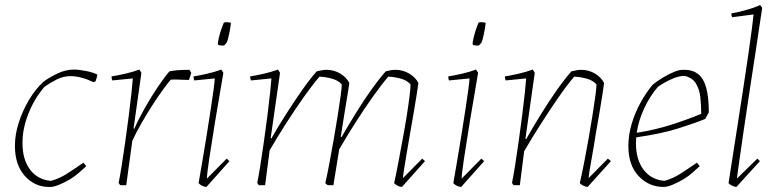

<svg xmlns="http://www.w3.org/2000/svg" viewBox="-20 -732 3055 759"><path d="M179 7Q120 9 79.5 -35Q39 -79 39 -155Q39 -201 54.5 -248.5Q70 -296 95.5 -338.5Q121 -381 153 -410Q178 -428 209.5 -442.5Q241 -457 272 -457Q291 -457 319.5 -451.5Q348 -446 365 -437L364 -431L358 -411L350 -407Q300 -431 259 -431Q231 -431 205.5 -418.5Q180 -406 156 -389Q116 -343 92 -282Q68 -221 69 -165Q69 -102 98.5 -62Q128 -22 181 -17Q213 -25 245 -45.5Q277 -66 310 -89L321 -75Q309 -64 292.5 -49.5Q276 -35 258 -24Q236 -11 214.5 -2Q193 7 179 7Z M455 0 449 -9Q454 -33 461 -77Q468 -121 475.5 -174Q483 -227 489.5 -278Q496 -329 500 -367.5Q504 -406 505 -422L424 -414Q421 -420 421 -430Q441 -433 472.5 -440Q504 -447 531 -457L539 -444L508 -224L511 -223Q528 -262 553 -306Q578 -350 604 -388.5Q630 -427 650 -450Q665 -453 683 -454.5Q701 -456 729 -456L736 -444L727 -416Q721 -416 707.5 -416.5Q694 -417 679.5 -417.5Q665 -418 655 -417Q645 -406 626 -380Q607 -354 584 -318.5Q561 -283 539.5 -245.5Q518 -208 503 -175L479 0Z M829 -422 748 -414Q745 -420 745 -430Q765 -433 796.5 -440Q828 -447 855 -457L863 -444Q845 -341 830.5 -252.5Q816 -164 807 -103.5Q798 -43 798 -26L876 -105L887 -95L796 7Q789 7 779.5 2.5Q770 -2 765 -8Q771 -43 779.5 -92Q788 -141 796.5 -194.5Q805 -248 812.5 -296.5Q820 -345 824.5 -379Q829 -413 829 -422ZM843 -554Q842 -555 842 -557.5Q842 -560 841 -561Q844 -582 851 -604.5Q858 -627 865 -643Q874 -645 881.5 -644Q889 -643 893 -642Q891 -621 885.5 -596Q880 -571 877 -565Q875 -563 871 -557.5Q867 -552 865 -552Q856 -551 843 -554Z M1569 7Q1562 7 1552.5 2.5Q1543 -2 1538 -8Q1546 -43 1554.5 -88.5Q1563 -134 1572 -182.5Q1581 -231 1588 -275Q1595 -319 1599 -352Q1603 -385 1603 -398Q1590 -414 1565 -421Q1540 -428 1515 -429Q1489 -399 1454.5 -350.5Q1420 -302 1385 -247Q1350 -192 1321 -142L1298 0H1276Q1270 -3 1266 -8Q1274 -43 1282.5 -88.5Q1291 -134 1299.5 -182.5Q1308 -231 1315 -275Q1322 -319 1326.5 -352Q1331 -385 1331 -398Q1318 -414 1292.5 -421Q1267 -428 1243 -429Q1216 -398 1181 -348.5Q1146 -299 1110.5 -243.5Q1075 -188 1046 -138L1028 0H1003L997 -9Q1002 -33 1009 -77Q1016 -121 1023.5 -174Q1031 -227 1037.5 -278Q1044 -329 1048 -367.5Q1052 -406 1053 -422L972 -414Q969 -420 969 -430Q989 -433 1020.5 -440Q1052 -447 1079 -457L1087 -444L1050 -186L1053 -185Q1079 -231 1111 -281Q1143 -331 1174.5 -376Q1206 -421 1232 -450Q1241 -452 1251 -454Q1261 -456 1270 -456Q1300 -456 1324.5 -441.5Q1349 -427 1361 -404Q1360 -395 1354.5 -361.5Q1349 -328 1341.5 -282.5Q1334 -237 1327 -191L1330 -190Q1356 -235 1386.5 -284.5Q1417 -334 1448 -377.5Q1479 -421 1505 -450Q1514 -452 1523.5 -454Q1533 -456 1543 -456Q1572 -456 1597 -441.5Q1622 -427 1634 -404Q1633 -394 1628 -363Q1623 -332 1616 -290Q1609 -248 1601 -204Q1594 -163 1587.5 -125Q1581 -87 1577 -61Q1573 -35 1573 -28L1649 -105L1660 -95Z M1836 -422 1755 -414Q1752 -420 1752 -430Q1772 -433 1803.5 -440Q1835 -447 1862 -457L1870 -444Q1852 -341 1837.5 -252.5Q1823 -164 1814 -103.5Q1805 -43 1805 -26L1883 -105L1894 -95L1803 7Q1796 7 1786.5 2.5Q1777 -2 1772 -8Q1778 -43 1786.5 -92Q1795 -141 1803.5 -194.5Q1812 -248 1819.5 -296.5Q1827 -345 1831.5 -379Q1836 -413 1836 -422ZM1850 -554Q1849 -555 1849 -557.5Q1849 -560 1848 -561Q1851 -582 1858 -604.5Q1865 -627 1872 -643Q1881 -645 1888.5 -644Q1896 -643 1900 -642Q1898 -621 1892.5 -596Q1887 -571 1884 -565Q1882 -563 1878 -557.5Q1874 -552 1872 -552Q1863 -551 1850 -554Z M2303 7Q2297 7 2287 2.5Q2277 -2 2272 -8Q2280 -43 2289 -88.5Q2298 -134 2306.5 -182.5Q2315 -231 2322 -275Q2329 -319 2333.5 -352Q2338 -385 2338 -398Q2325 -414 2299.5 -421Q2274 -428 2250 -429Q2223 -398 2188 -347.5Q2153 -297 2117 -240.5Q2081 -184 2052 -134L2035 0H2010L2004 -9Q2009 -33 2016 -77Q2023 -121 2030.5 -174Q2038 -227 2044.5 -278Q2051 -329 2055 -367.5Q2059 -406 2060 -422L1979 -414Q1976 -420 1976 -430Q1996 -433 2027.5 -440Q2059 -447 2086 -457L2094 -444L2057 -183L2060 -182Q2086 -228 2117.5 -279Q2149 -330 2181 -375.5Q2213 -421 2239 -450Q2248 -452 2258 -454Q2268 -456 2277 -456Q2307 -456 2331.5 -441.5Q2356 -427 2368 -404Q2367 -394 2362 -361.5Q2357 -329 2349.5 -285Q2342 -241 2334 -196Q2328 -156 2321.5 -120.5Q2315 -85 2311 -60Q2307 -35 2307 -28L2383 -105L2395 -95Z M2604 7Q2545 7 2504.5 -36Q2464 -79 2464 -155Q2464 -198 2477 -242Q2490 -286 2512 -326Q2534 -366 2560 -397Q2577 -411 2600 -425Q2623 -439 2645 -448Q2667 -457 2683 -456Q2735 -457 2758.5 -417.5Q2782 -378 2782 -288L2768 -262Q2727 -245 2660 -224Q2593 -203 2495 -189Q2494 -177 2494 -165Q2494 -102 2523.5 -62Q2553 -22 2606 -17Q2638 -25 2670 -45.5Q2702 -66 2735 -89L2746 -75Q2734 -64 2717.5 -49.5Q2701 -35 2683 -24Q2661 -11 2639.5 -2Q2618 7 2604 7ZM2581 -389Q2549 -352 2526.5 -303.5Q2504 -255 2497 -207Q2572 -219 2635.5 -239.5Q2699 -260 2752 -282Q2752 -316 2748.5 -347.5Q2745 -379 2731 -402Q2717 -425 2686 -432Q2662 -432 2633 -418.5Q2604 -405 2581 -389Z M2891 7Q2885 7 2875 2.5Q2865 -2 2860 -8Q2866 -47 2875.5 -107.5Q2885 -168 2896 -239Q2907 -310 2918 -381.5Q2929 -453 2938 -515Q2947 -577 2952.5 -620Q2958 -663 2959 -675L2875 -664Q2871 -669 2871 -679Q2891 -682 2924.5 -691Q2958 -700 2985 -712L2993 -701Q2982 -626 2969 -540.5Q2956 -455 2943 -370.5Q2930 -286 2919.5 -213.5Q2909 -141 2902 -91.5Q2895 -42 2893 -26L2974 -105L2984 -95Z"/></svg>

Font: Labrada ExtraLight
Style: Italic
Weight: 200
Italic angle: -7°
Designer: Mercedes Jáuregui
Foundry: Omnibus-Type Team
Version: Version 1.000; ttfautohint (v1.8.4.7-5d5b)